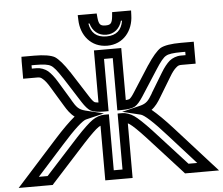

<svg xmlns="http://www.w3.org/2000/svg" viewBox="-158 -937 1195 1029"><g transform="rotate(-5 440.0 -422.5)"><path d="M367 -394C356 -395 349 -396 346 -398C340 -402 332 -411 320 -430L231 -569V-570H230C202 -613 176 -643 156 -656C135 -668 96 -674 47 -674H2H-23L-24 -649V-581V-556H2H53C65 -556 71 -554 81 -545C92 -536 104 -521 118 -497L181 -393C196 -368 211 -346 233 -330C204 -306 166 -269 121 -219L-61 -17L-99 25H-43H73H84L91 17L275 -185C314 -227 340 -252 356 -263C360 -265 363 -267 367 -269V0V25H392H489H514V0V-269C517 -267 520 -265 524 -263C540 -252 566 -227 605 -185L789 17L796 25H808H923H979L941 -17L759 -219C714 -269 676 -306 647 -330C669 -346 684 -368 699 -393L762 -497C776 -521 788 -536 799 -545C809 -554 815 -556 828 -556H879H904V-581V-649V-674H879H834C784 -674 745 -668 724 -656C704 -643 678 -613 650 -570H649V-569L560 -430C548 -411 540 -402 534 -398C531 -396 524 -395 514 -394V-649V-674H489H392H367V-649V-394ZM417 -368V-624H464V-368V-343H489C519 -343 545 -347 559 -355C573 -363 588 -381 603 -404L692 -542C718 -583 736 -605 750 -612C763 -620 788 -624 834 -624H854V-606H828C806 -606 783 -597 767 -584C752 -571 735 -550 719 -523L656 -419V-418C634 -381 623 -366 587 -357L489 -333L588 -309C606 -304 650 -266 722 -185L866 -25H819L642 -219C602 -262 571 -291 552 -304C532 -318 508 -326 489 -326H464V-301V-25H417V-301V-326H392C372 -326 348 -318 328 -304C309 -291 278 -262 238 -219L61 -25H14L158 -185C230 -266 274 -304 292 -309L391 -333L293 -357C257 -366 246 -381 224 -418V-419L161 -523C145 -550 128 -571 113 -584C97 -597 74 -606 53 -606H27V-624H47C92 -624 117 -620 130 -612C144 -605 162 -583 188 -543L189 -542L277 -404C292 -381 307 -363 321 -355C335 -347 361 -343 392 -343H417V-368ZM559 -870H505H482L480 -847C476 -810 468 -802 441 -802C413 -802 405 -810 401 -847L399 -870H377H323H297L298 -844C300 -762 353 -693 441 -693C528 -693 581 -762 583 -844L584 -870H559ZM531 -820C523 -770 494 -743 441 -743C387 -743 358 -770 350 -820H356C367 -779 398 -752 441 -752C483 -752 514 -779 525 -820H531Z"/></g></svg>

Font: Gamestation DisplayOutline
Style: Regular
Weight: 400
Designer: Jonas Hecksher
Foundry: Jonas Hecksher, Playtypeª, e-types AS
Version: Version 1.003